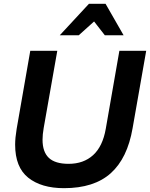

<svg xmlns="http://www.w3.org/2000/svg" viewBox="-20 -968 783 1002"><path d="M59 -213Q59 -95 127.5 -40.5Q196 14 314 14Q471 14 558 -64Q645 -142 672 -299L743 -703H603L532 -296Q516 -204 466 -158.5Q416 -113 338 -113Q268 -113 235 -144Q202 -175 202 -239Q202 -266 208 -300L279 -703H138L67 -296Q59 -248 59 -213ZM531 -948H444L292 -784H391L471 -856L527 -784H625Z"/></svg>

Font: Geom SemiBold
Style: Bold Italic
Weight: 600
Italic angle: -10°
Version: Version 1.102